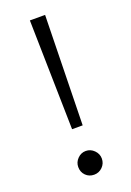

<svg xmlns="http://www.w3.org/2000/svg" viewBox="-131 -710 518 758"><g transform="rotate(-20 128.5 -330.5)"><path d="M97.7 -659.7H161.6L151.9 -199.2H107.4ZM79.1 -50.3Q79.1 -70.3 93.8 -85.2Q108.4 -100.1 128.4 -100.1Q148.4 -100.1 163.3 -85.2Q178.2 -70.3 178.2 -50.3Q178.2 -29.8 163.6 -15.1Q148.9 -0.5 128.4 -0.5Q107.4 -0.5 93.3 -14.6Q79.1 -28.8 79.1 -50.3Z"/></g></svg>

Font: Vazirmatn FD NL ExtraLight
Style: Regular
Weight: 200
Designer: Saber Rastikerdar
Foundry: Saber Rastikerdar
Version: Version 33.003